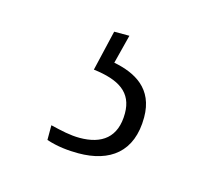

<svg xmlns="http://www.w3.org/2000/svg" viewBox="-49 -69 403 353"><g transform="rotate(15 152.0 107.5)"><path d="M124 224C184 224 224 195 224 129C224 74 186 54 145 46L159 -9H130L112 68C161 74 188 91 188 131C188 177 161 196 119 196C101 196 84 192 63 187V215C84 222 105 224 124 224Z"/></g></svg>

Font: Noto Serif Ethiopic SemiCondensed ExtraLight
Style: Regular
Weight: 200
Width: 4
Designer: Monotype Design Team
Foundry: Monotype Imaging Inc.
Version: Version 2.102